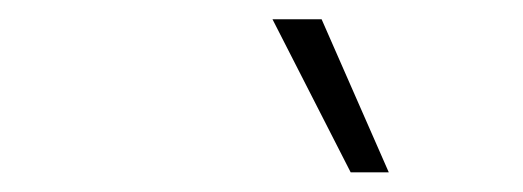

<svg xmlns="http://www.w3.org/2000/svg" viewBox="-20 -800 537 197"><path d="M378.9 -623.2H339.8L259.6 -780.2H310Z"/></svg>

Font: Inter UI Extra Light
Style: Italic
Weight: 200
Italic angle: -9.39999°
Designer: Rasmus Andersson
Foundry: rsms
Version: 3.2;8d6f07862